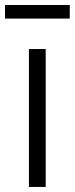

<svg xmlns="http://www.w3.org/2000/svg" viewBox="-31 -740 296 760"><path d="M83.5 0H149.9V-545.9H83.5ZM245.1 -720.2H-11.2V-666.5H245.1Z"/></svg>

Font: Raveo Light
Style: Regular
Weight: 300
Designer: Jakub Foglar, Rasmus Andersson (Inter)
Foundry: Jakubfoglar.com
Version: Version 1.100;Glyphs 3.2.3 (3260)